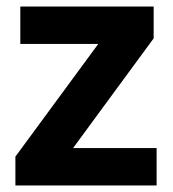

<svg xmlns="http://www.w3.org/2000/svg" viewBox="-20 -566 528 586"><path d="M458 0V-114H203L449 -449V-546H42V-432H280L27 -88V0Z"/></svg>

Font: Noto Sans Lisu
Style: Bold
Weight: 700
Designer: Monotype Design Team. David Williams.
Foundry: Monotype Imaging Inc.
Version: Version 2.102